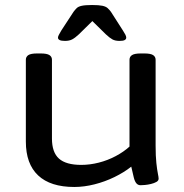

<svg xmlns="http://www.w3.org/2000/svg" viewBox="-20 -738 733 765"><path d="M276 7Q181 7 132 -39Q83 -85 83 -174V-500Q83 -512 93 -518.5Q103 -525 128 -525H142Q167 -525 177 -518.5Q187 -512 187 -500V-186Q187 -131 215 -106Q243 -81 304 -81Q338 -81 373.5 -90Q409 -99 441 -116Q473 -133 496 -154V-500Q496 -512 506 -518.5Q516 -525 541 -525H555Q580 -525 590 -518.5Q600 -512 600 -500V-158Q600 -116 603 -88.5Q606 -61 609 -46.5Q612 -32 612 -26Q612 -18 603 -13Q594 -8 581.5 -5Q569 -2 557.5 -1Q546 0 540 0Q530 0 523.5 -7.5Q517 -15 513 -31Q509 -47 503 -74Q474 -51 436 -32.5Q398 -14 356.5 -3.5Q315 7 276 7ZM239 -575Q224 -575 217.5 -578.5Q211 -582 211 -588Q211 -593 215 -600Q219 -607 224 -616L273 -691Q279 -699 285.5 -705.5Q292 -712 306 -715Q320 -718 347 -718Q374 -718 388 -715Q402 -712 409 -705.5Q416 -699 422 -691L470 -616Q476 -607 479.5 -600Q483 -593 483 -588Q483 -582 477 -578.5Q471 -575 456 -575Q439 -575 428 -581Q417 -587 402 -601L348 -654L294 -601Q279 -587 267.5 -581Q256 -575 239 -575Z"/></svg>

Font: Asap Expanded Medium
Style: Regular
Weight: 500
Width: 7
Designer: Pablo Cosgaya
Foundry: Omnibus-Type
Version: Version 3.001